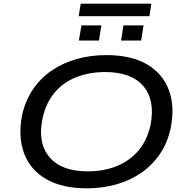

<svg xmlns="http://www.w3.org/2000/svg" viewBox="-20 -1013 1012 1042"><path d="M451 9Q318 9 231.5 -40.5Q145 -90 111 -180Q77 -270 100 -389Q118 -468 159.5 -529Q201 -590 262 -631Q323 -672 397.5 -693Q472 -714 557 -714Q691 -714 776.5 -664.5Q862 -615 896 -525.5Q930 -436 906 -317Q889 -237 847 -176Q805 -115 745 -74Q685 -33 610 -12Q535 9 451 9ZM456 -83Q543 -83 613.5 -111.5Q684 -140 731.5 -196Q779 -252 797 -335Q823 -469 758 -545.5Q693 -622 551 -622Q464 -622 393.5 -594Q323 -566 276 -510Q229 -454 211 -371Q183 -237 248.5 -160Q314 -83 456 -83ZM407 -925 418 -993H801L791 -925ZM408 -793 422 -875H530L517 -793ZM637 -793 650 -875H759L746 -793Z"/></svg>

Font: Nunito Sans 10pt Expanded Medium
Style: Italic
Weight: 500
Width: 7
Italic angle: -9°
Designer: Vernon Adams
Foundry: Vernon Adams
Version: Version 3.101;gftools[0.9.27]